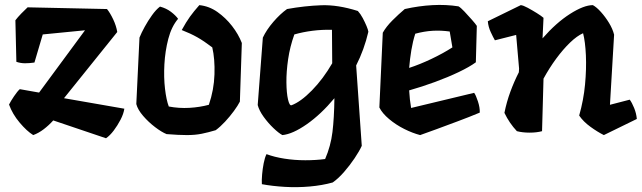

<svg xmlns="http://www.w3.org/2000/svg" viewBox="-20 -537 2627 786"><path d="M242 -135 489 -92Q486 -71 473.5 -47Q461 -23 445.5 -2.5Q430 18 414 29L198 -44Q180 -24 159 -8Q138 8 116 16Q90 0 60.5 -35Q31 -70 17 -109Q24 -123 37.5 -143Q51 -163 61 -172L140 -158L328 -413L155 -396L121 -281Q101 -278 82.5 -278Q64 -278 47 -284L43 -454Q52 -466 67.5 -482Q83 -498 93 -507L418 -500Q431 -484 443.5 -457.5Q456 -431 460 -406Z M796 -516Q836 -512 870 -488Q904 -464 930 -430.5Q956 -397 970 -361L962 -121Q954 -105 937.5 -82.5Q921 -60 901.5 -39Q882 -18 863 -4Q833 5 806 10.5Q779 16 745.5 16Q712 16 662 12Q642 4 615 -16.5Q588 -37 566 -62.5Q544 -88 538 -111L551 -383Q559 -403 572.5 -427.5Q586 -452 602.5 -475Q619 -498 635 -510Q661 -503 680 -488.5Q699 -474 709 -460Q682 -428 669 -378Q656 -328 653 -274Q650 -220 655.5 -173.5Q661 -127 671 -101Q713 -93 755.5 -95.5Q798 -98 835 -108Q856 -169 858 -232.5Q860 -296 849 -343Q815 -369 787.5 -384.5Q760 -400 724 -414Q742 -447 757.5 -468.5Q773 -490 796 -516Z M1488 -407Q1471 -334 1438 -269L1461 60Q1451 82 1431.5 111Q1412 140 1388.5 167Q1365 194 1342 210Q1299 222 1248 226.5Q1197 231 1146 228Q1095 225 1052 217Q1051 201 1053 177.5Q1055 154 1059.5 131Q1064 108 1071 94Q1103 106 1144.5 112.5Q1186 119 1230 119Q1274 119 1311 114Q1334 61 1341 3.5Q1348 -54 1349 -135Q1294 -69 1236 -28.5Q1178 12 1136 16Q1121 8 1099.5 -12.5Q1078 -33 1059.5 -58.5Q1041 -84 1035 -107L1056 -383Q1071 -415 1099 -447.5Q1127 -480 1155 -500Q1227 -513 1295 -515.5Q1363 -518 1445 -492Q1456 -480 1465 -463Q1474 -446 1480.5 -430.5Q1487 -415 1488 -407ZM1173 -106Q1211 -120 1257 -167Q1303 -214 1340 -278L1339 -415Q1298 -416 1259 -411Q1220 -406 1185 -396Q1167 -346 1159.5 -294.5Q1152 -243 1152.5 -199.5Q1153 -156 1159 -130Q1165 -104 1173 -106Z M1921 -157Q1928 -148 1936.5 -122Q1945 -96 1944 -76Q1901 -58 1854 -40.5Q1807 -23 1766.5 -8Q1726 7 1700 16Q1669 8 1635 -9Q1601 -26 1573 -49.5Q1545 -73 1533 -97L1547 -403Q1561 -428 1586.5 -453.5Q1612 -479 1637 -500Q1695 -513 1750.5 -516Q1806 -519 1857 -511Q1866 -506 1881.5 -489.5Q1897 -473 1912 -456Q1927 -439 1932 -431L1928 -282Q1902 -263 1858 -242Q1814 -221 1761 -201.5Q1708 -182 1655 -167Q1656 -148 1658 -130Q1660 -112 1663 -95ZM1821 -408Q1785 -413 1751 -411Q1717 -409 1680 -399Q1670 -368 1664 -332Q1658 -296 1655 -259Q1698 -273 1745.5 -295.5Q1793 -318 1832 -343Z M2558 -129Q2567 -117 2576 -95Q2585 -73 2587 -50L2452 16Q2426 3 2397 -18Q2368 -39 2351 -64Q2369 -127 2375 -191Q2381 -255 2378.5 -310.5Q2376 -366 2367 -401Q2342 -390 2313.5 -362.5Q2285 -335 2257 -297Q2229 -259 2205 -215L2199 0Q2177 6 2148 6Q2119 6 2096 0Q2065 -33 2045 -75Q2054 -120 2069.5 -162Q2085 -204 2104 -241L2105 -256L2093 -394L2006 -372Q1999 -384 1989 -405.5Q1979 -427 1977 -450L2112 -516Q2122 -515 2140.5 -505Q2159 -495 2177.5 -483.5Q2196 -472 2205 -464L2201 -380Q2257 -444 2313.5 -480Q2370 -516 2407 -516Q2422 -508 2440 -488Q2458 -468 2473 -443.5Q2488 -419 2494 -395L2477 -108Z"/></svg>

Font: Langar
Style: Regular
Weight: 400
Designer: Alessia Mazzarella
Foundry: Typeland
Version: Version 1.001; ttfautohint (v1.8.3)